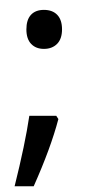

<svg xmlns="http://www.w3.org/2000/svg" viewBox="-20 -612 308 668"><path d="M132.8 -577.6Q162.6 -577.6 179.2 -560.3Q195.8 -543 195.8 -509.8Q195.8 -476.6 178.5 -459.2Q161.1 -441.9 132.8 -441.9Q105 -441.9 88.4 -459.2Q71.8 -476.6 71.8 -509.8Q71.8 -543 87.6 -560.3Q103.5 -577.6 132.8 -577.6ZM175.8 -209 183.1 -197.8Q156.7 -97.2 97.2 36.1H30.8Q67.4 -110.4 82 -209ZM230.5 -592.3ZM230.5 -92.8Z"/></svg>

Font: Noto Sans Telugu UI
Style: Regular
Weight: 400
Designer: Monotype Design Team
Foundry: Monotype Imaging Inc.
Version: Version 1.05